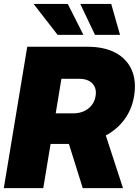

<svg xmlns="http://www.w3.org/2000/svg" viewBox="-23 -968 715 988"><path d="M-3.4 0 117.2 -727.5H426.3Q513.2 -727.5 571.3 -696.5Q629.4 -665.5 654.5 -608.6Q679.7 -551.8 667 -473.6Q655.8 -405.8 617.9 -354Q580.1 -302.2 521.5 -271L609.9 0H402.8L331.5 -227.5H237.3L199.7 0ZM263.7 -384.8H354Q399.9 -384.8 431.2 -409.2Q462.4 -433.6 468.8 -473.6Q475.6 -513.7 452.6 -538.1Q429.7 -562.5 383.8 -562.5H293ZM273.4 -788.6 149.9 -947.8H325.7L406.2 -788.6ZM465.8 -788.6 390.1 -947.8H549.3L594.7 -788.6Z"/></svg>

Font: Inter Display Black
Style: Italic
Weight: 900
Italic angle: -9.39999°
Designer: Rasmus Andersson
Foundry: rsms
Version: Version 4.000;git-a52131595